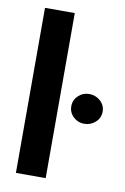

<svg xmlns="http://www.w3.org/2000/svg" viewBox="-76 -678 470 724"><g transform="rotate(10 159.5 -316.0)"><path d="M37 0V-632H151V0ZM258 -227Q234 -227 216.5 -243.5Q199 -260 199 -284Q199 -308 216.5 -324.5Q234 -341 258 -341Q283 -341 301 -324.5Q319 -308 319 -284Q319 -260 301 -243.5Q283 -227 258 -227Z"/></g></svg>

Font: Alumni Sans
Style: Bold
Weight: 700
Designer: Robert E. Leuschke
Foundry: Robert E. Leuschke
Version: Version 1.018